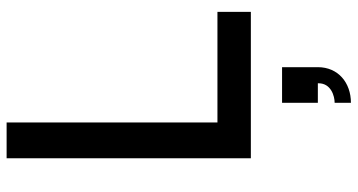

<svg xmlns="http://www.w3.org/2000/svg" viewBox="-264 -496 1055 566"><g transform="rotate(-90 263.0 -212.5)"><path d="M511.5 0V-98.5H185.5V-720H80V0ZM243.5 295C302.5 295 348.5 257.5 348.5 197.5V92H243.5V197.5H301V199.5C301 236.5 263 247 243.5 247Z"/></g></svg>

Font: Vela Sans SemBd
Style: Regular
Weight: 600
Designer: Principal design: Mikhail Sharanda - project Manrope.
Design modification: Ravid Balaliev
Foundry: Mikhail Sharanda
Version: Version 1.001